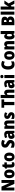

<svg xmlns="http://www.w3.org/2000/svg" viewBox="4882 -5698 826 10629"><g transform="rotate(-90 5294.5 -383.0)"><path d="M645 0H431L222 -462H218Q222 -410 224 -362Q226 -314 226 -281V0H64V-714H278L485 -263H489Q486 -311 484 -356.5Q482 -402 482 -436V-714H645Z M1225 -278Q1225 -201 1200.5 -135Q1176 -69 1122.5 -29.5Q1069 10 984 10Q905 10 851.5 -29Q798 -68 771 -133.5Q744 -199 744 -278Q744 -361 770 -425.5Q796 -490 850 -526.5Q904 -563 986 -563Q1057 -563 1111 -529.5Q1165 -496 1195 -432.5Q1225 -369 1225 -278ZM917 -277Q917 -203 933 -165Q949 -127 985 -127Q1022 -127 1037 -165Q1052 -203 1052 -278Q1052 -352 1037 -389Q1022 -426 985 -426Q949 -426 933 -389Q917 -352 917 -277Z M1548 -133Q1566 -133 1585 -138.5Q1604 -144 1625 -152V-21Q1597 -6 1565.5 2Q1534 10 1494 10Q1413 10 1373 -35Q1333 -80 1333 -182V-417H1274V-501L1348 -548L1390 -664H1504V-553H1618V-417H1504V-187Q1504 -133 1548 -133Z M2163 -278Q2163 -201 2138.5 -135Q2114 -69 2060.5 -29.5Q2007 10 1922 10Q1843 10 1789.5 -29Q1736 -68 1709 -133.5Q1682 -199 1682 -278Q1682 -361 1708 -425.5Q1734 -490 1788 -526.5Q1842 -563 1924 -563Q1995 -563 2049 -529.5Q2103 -496 2133 -432.5Q2163 -369 2163 -278ZM1855 -277Q1855 -203 1871 -165Q1887 -127 1923 -127Q1960 -127 1975 -165Q1990 -203 1990 -278Q1990 -352 1975 -389Q1960 -426 1923 -426Q1887 -426 1871 -389Q1855 -352 1855 -277Z M2864 -217Q2864 -153 2835.5 -101.5Q2807 -50 2753.5 -20Q2700 10 2623 10Q2568 10 2524 0Q2480 -10 2433 -35V-207Q2480 -178 2528.5 -162.5Q2577 -147 2617 -147Q2652 -147 2668.5 -162Q2685 -177 2685 -200Q2685 -216 2677 -229.5Q2669 -243 2647.5 -259Q2626 -275 2585 -298Q2540 -324 2506.5 -352Q2473 -380 2455 -418.5Q2437 -457 2437 -515Q2437 -613 2498.5 -668.5Q2560 -724 2670 -724Q2722 -724 2770 -710.5Q2818 -697 2864 -673L2814 -524Q2733 -570 2673 -570Q2642 -570 2628.5 -557Q2615 -544 2615 -524Q2615 -506 2623 -492.5Q2631 -479 2654.5 -463.5Q2678 -448 2722 -423Q2790 -385 2827 -338.5Q2864 -292 2864 -217Z M3178 -563Q3267 -563 3318.5 -513Q3370 -463 3370 -363V0H3249L3219 -73H3215Q3186 -30 3152 -10Q3118 10 3061 10Q3014 10 2982.5 -14Q2951 -38 2935 -78.5Q2919 -119 2919 -169Q2919 -258 2971 -301.5Q3023 -345 3122 -349L3200 -352V-364Q3200 -432 3142 -432Q3090 -432 3013 -391L2967 -513Q3010 -537 3063 -550Q3116 -563 3178 -563ZM3166 -245Q3091 -242 3091 -177Q3091 -121 3135 -121Q3162 -121 3181 -143Q3200 -165 3200 -200V-247Z M3777 -563Q3853 -563 3897.5 -511.5Q3942 -460 3942 -360V0H3771V-306Q3771 -361 3760 -389Q3749 -417 3717 -417Q3677 -417 3663.5 -378.5Q3650 -340 3650 -250V0H3479V-553H3611L3631 -484H3640Q3683 -563 3777 -563Z M4399 -170Q4399 -84 4347.5 -37Q4296 10 4196 10Q4150 10 4108.5 3Q4067 -4 4026 -21V-174Q4063 -154 4104.5 -141.5Q4146 -129 4182 -129Q4232 -129 4232 -160Q4232 -170 4225.5 -178.5Q4219 -187 4199 -199Q4179 -211 4138 -230Q4082 -257 4053.5 -298Q4025 -339 4025 -400Q4025 -478 4076.5 -520.5Q4128 -563 4220 -563Q4266 -563 4307 -551Q4348 -539 4392 -516L4348 -393Q4318 -410 4286 -422Q4254 -434 4227 -434Q4189 -434 4189 -409Q4189 -399 4195 -392Q4201 -385 4219.5 -374Q4238 -363 4277 -343Q4334 -314 4366.5 -275Q4399 -236 4399 -170Z M4966 0H4790V-564H4647V-714H5108V-564H4966Z M5353 -630Q5353 -588 5349.5 -551.5Q5346 -515 5341 -485H5350Q5388 -563 5480 -563Q5555 -563 5600 -511.5Q5645 -460 5645 -360V0H5474V-306Q5474 -417 5424 -417Q5381 -417 5367 -375.5Q5353 -334 5353 -250V0H5182V-760H5353Z M5985 -563Q6074 -563 6125.5 -513Q6177 -463 6177 -363V0H6056L6026 -73H6022Q5993 -30 5959 -10Q5925 10 5868 10Q5821 10 5789.5 -14Q5758 -38 5742 -78.5Q5726 -119 5726 -169Q5726 -258 5778 -301.5Q5830 -345 5929 -349L6007 -352V-364Q6007 -432 5949 -432Q5897 -432 5820 -391L5774 -513Q5817 -537 5870 -550Q5923 -563 5985 -563ZM5973 -245Q5898 -242 5898 -177Q5898 -121 5942 -121Q5969 -121 5988 -143Q6007 -165 6007 -200V-247Z M6372 -776Q6416 -776 6439.5 -756Q6463 -736 6463 -691Q6463 -647 6439 -627Q6415 -607 6372 -607Q6330 -607 6306 -627Q6282 -647 6282 -691Q6282 -736 6305 -756Q6328 -776 6372 -776ZM6458 -553V0H6287V-553Z M7058 -574Q7002 -574 6971.5 -515.5Q6941 -457 6941 -354Q6941 -140 7066 -140Q7105 -140 7140.5 -153.5Q7176 -167 7212 -185V-30Q7138 10 7041 10Q6900 10 6829 -86Q6758 -182 6758 -355Q6758 -464 6792.5 -547.5Q6827 -631 6891.5 -677.5Q6956 -724 7048 -724Q7096 -724 7144 -712Q7192 -700 7239 -674L7189 -530Q7158 -550 7126 -562Q7094 -574 7058 -574Z M7781 -278Q7781 -201 7756.5 -135Q7732 -69 7678.5 -29.5Q7625 10 7540 10Q7461 10 7407.5 -29Q7354 -68 7327 -133.5Q7300 -199 7300 -278Q7300 -361 7326 -425.5Q7352 -490 7406 -526.5Q7460 -563 7542 -563Q7613 -563 7667 -529.5Q7721 -496 7751 -432.5Q7781 -369 7781 -278ZM7473 -277Q7473 -203 7489 -165Q7505 -127 7541 -127Q7578 -127 7593 -165Q7608 -203 7608 -278Q7608 -352 7593 -389Q7578 -426 7541 -426Q7505 -426 7489 -389Q7473 -352 7473 -277Z M8170 -563Q8246 -563 8290.5 -511.5Q8335 -460 8335 -360V0H8164V-306Q8164 -361 8153 -389Q8142 -417 8110 -417Q8070 -417 8056.5 -378.5Q8043 -340 8043 -250V0H7872V-553H8004L8024 -484H8033Q8076 -563 8170 -563Z M8597 10Q8517 10 8470 -66Q8423 -142 8423 -277Q8423 -413 8470 -488Q8517 -563 8596 -563Q8639 -563 8670 -542.5Q8701 -522 8723 -482H8728Q8725 -515 8723.5 -544.5Q8722 -574 8722 -595V-760H8893V0H8759L8730 -59H8722Q8697 -25 8669.5 -7.5Q8642 10 8597 10ZM8658 -130Q8695 -130 8710.5 -161.5Q8726 -193 8727 -263V-290Q8727 -356 8711.5 -388Q8696 -420 8658 -420Q8629 -420 8612.5 -384.5Q8596 -349 8596 -278Q8596 -202 8612.5 -166Q8629 -130 8658 -130Z M9433 -714Q9564 -714 9625 -670Q9686 -626 9686 -536Q9686 -473 9657 -432Q9628 -391 9587 -379V-374Q9639 -359 9668.5 -319.5Q9698 -280 9698 -209Q9698 -112 9633 -56Q9568 0 9456 0H9213V-714ZM9434 -437Q9470 -437 9488 -456Q9506 -475 9506 -509Q9506 -574 9430 -574H9390V-437ZM9390 -302V-143H9442Q9481 -143 9499 -164Q9517 -185 9517 -224Q9517 -259 9498 -280.5Q9479 -302 9439 -302Z M9968 0H9797V-760H9968Z M10249 -459Q10249 -422 10247 -383.5Q10245 -345 10241 -310H10244Q10255 -331 10268 -353.5Q10281 -376 10291 -392L10395 -553H10581L10419 -318L10589 0H10399L10300 -200L10249 -158V0H10078V-760H10249Z"/></g></svg>

Font: Noto Sans Thai Cond Blk
Style: Regular
Weight: 900
Width: 3
Designer: Monotype Design Team
Foundry: Monotype Imaging Inc.
Version: Version 2.002; ttfautohint (v1.8.4.7-5d5b)